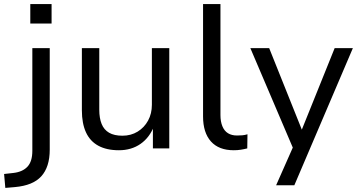

<svg xmlns="http://www.w3.org/2000/svg" viewBox="-77 -725 1758 938"><path d="M71 -610V-705H175V-610ZM-51 193 -57 125 -12 120Q33 115 57 89.5Q81 64 81 12V-490H166V6Q166 49 155.5 81.5Q145 114 124.5 136.5Q104 159 72 172Q40 185 -4 189Z M504 9Q444 9 403.5 -13Q363 -35 343 -78.5Q323 -122 323 -186V-490H408V-189Q408 -148 419.5 -119.5Q431 -91 456 -76.5Q481 -62 521 -62Q563 -62 595.5 -82Q628 -102 646.5 -136Q665 -170 665 -213V-490H750V0H670V-110H676Q654 -53 609.5 -22Q565 9 504 9Z M1065 9Q992 9 953.5 -34Q915 -77 915 -156V-705H1000V-163Q1000 -131 1009.5 -108Q1019 -85 1037 -74Q1055 -63 1081 -63Q1094 -63 1106.5 -64Q1119 -65 1132 -69L1131 0Q1115 4 1099 6.5Q1083 9 1065 9Z M1272 180 1364 -28V21L1146 -490H1238L1405 -73H1390L1558 -490H1647L1361 180Z"/></svg>

Font: Nunito Sans 10pt
Style: Regular
Weight: 400
Designer: Vernon Adams
Foundry: Vernon Adams
Version: Version 3.101;gftools[0.9.27]